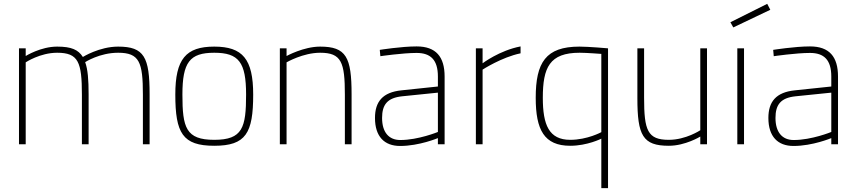

<svg xmlns="http://www.w3.org/2000/svg" viewBox="-20 -752 4473 1001"><path d="M114 -427C114 -427 189 -477 278 -477C389 -477 407 -428 407 -258V0H442V-260C442 -335 438 -390 424 -428C424 -428 499 -477 596 -477C707 -477 725 -428 725 -258V0H760V-260C760 -454 732 -509 596 -509C498 -509 412 -455 412 -455C388 -493 352 -509 278 -509C192 -509 114 -460 114 -460V-500H79V0H114Z M1097 -23C949 -23 931 -87 931 -259C931 -427 969 -477 1097 -477C1225 -477 1263 -427 1263 -259C1263 -87 1245 -23 1097 -23ZM1097 -509C949 -509 894 -444 894 -259C894 -58 932 8 1097 8C1262 8 1300 -58 1300 -259C1300 -444 1245 -509 1097 -509Z M1474 -427C1474 -427 1560 -477 1649 -477C1760 -477 1778 -428 1778 -258V0H1813V-260C1813 -454 1785 -509 1649 -509C1563 -509 1474 -460 1474 -460V-500H1439V0H1474Z M2263 -64C2263 -64 2161 -22 2067 -22C2006 -22 1972 -64 1972 -137C1972 -206 1999 -242 2077 -250L2263 -269ZM2298 -353C2298 -456 2253 -510 2152 -510C2072 -510 1960 -492 1960 -492L1963 -459C1963 -459 2079 -476 2152 -476C2225 -476 2263 -440 2263 -353V-301L2073 -281C1975 -271 1935 -222 1935 -137C1935 -40 1984 9 2066 9C2166 9 2263 -32 2263 -32V0H2298V-353Z M2496 0V-389C2496 -389 2596 -454 2694 -474V-510C2584 -489 2496 -422 2496 -422V-500H2461V0Z M3002 -477C3037 -477 3115 -471 3115 -471V-63C3115 -63 3042 -23 2953 -23C2842 -23 2810 -101 2810 -242C2810 -400 2845 -477 3002 -477ZM2953 8C3042 8 3115 -29 3115 -29V229H3150V-500C3150 -500 3049 -509 3001 -509C2825 -509 2773 -426 2773 -242C2773 -75 2817 8 2953 8Z M3631 -73C3631 -73 3556 -23 3467 -23C3356 -23 3338 -72 3338 -242V-500H3303V-240C3303 -46 3331 8 3467 8C3553 8 3631 -40 3631 -40V0H3666V-500H3631Z M3859 -500V0H3824V-500ZM3803 -609 3996 -701 3980 -732 3788 -636Z M4314 -64C4314 -64 4212 -22 4118 -22C4057 -22 4023 -64 4023 -137C4023 -206 4050 -242 4128 -250L4314 -269ZM4349 -353C4349 -456 4304 -510 4203 -510C4123 -510 4011 -492 4011 -492L4014 -459C4014 -459 4130 -476 4203 -476C4276 -476 4314 -440 4314 -353V-301L4124 -281C4026 -271 3986 -222 3986 -137C3986 -40 4035 9 4117 9C4217 9 4314 -32 4314 -32V0H4349V-353Z"/></svg>

Font: RazerF5 Thin
Style: Regular
Weight: 250
Foundry: Razer Inc.
Version: Version 2